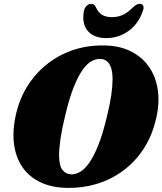

<svg xmlns="http://www.w3.org/2000/svg" viewBox="-20 -946 829 980"><path d="M509 -714Q586.5 -713.5 644.2 -685.8Q702 -658 737.8 -608.8Q773.5 -559.5 784.5 -493Q795.5 -426.5 778.5 -348Q758.5 -256.5 714.2 -188.2Q670 -120 608.5 -74.8Q547 -29.5 474.2 -7.5Q401.5 14.5 324 13Q246 12 188 -15Q130 -42 95.2 -91.8Q60.5 -141.5 51.5 -211.2Q42.5 -281 62.5 -367Q80 -442 119.5 -505.5Q159 -569 217.2 -616.2Q275.5 -663.5 349.2 -689.2Q423 -715 509 -714ZM344.5 -56Q365 -55.5 388 -68.2Q411 -81 434.8 -114Q458.5 -147 482 -206Q505.5 -265 527 -356Q541.5 -416 548 -461.2Q554.5 -506.5 554.5 -540Q554.5 -577 547 -599.5Q539.5 -622 526.2 -633Q513 -644 494.5 -645Q471.5 -647 447.8 -634Q424 -621 401 -588.5Q378 -556 355.8 -500Q333.5 -444 313.5 -359.5Q296.5 -290 289 -239.2Q281.5 -188.5 281.5 -153.5Q282 -100 298.8 -78.5Q315.5 -57 344.5 -56ZM551 -858.5Q583 -858.5 608 -870.5Q633 -882.5 657 -907Q667 -916.5 675.8 -921.5Q684.5 -926.5 692.5 -926.5Q707 -926.5 711.2 -916Q715.5 -905.5 708.5 -888.5Q685.5 -822.5 634.8 -787Q584 -751.5 522.5 -751.5Q461 -751.5 429 -787Q397 -822.5 408 -888.5Q411.5 -905.5 421.8 -916Q432 -926.5 446 -926.5Q455 -926.5 460.5 -921.5Q466 -916.5 470.5 -907Q482 -881.5 501.5 -870Q521 -858.5 551 -858.5Z"/></svg>

Font: Fraunces
Style: Italic
Weight: 900
Italic angle: -16°
Version: Version 1.000;[0bf87f6ff]